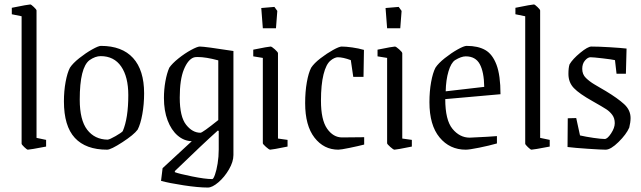

<svg xmlns="http://www.w3.org/2000/svg" viewBox="-20 -663 2878 862"><path d="M77 -18V-590L33 -599V-628Q107 -643 116 -643Q120 -643 132 -631.5Q144 -620 144 -616V-44L187 -35V-5Q114 9 105 9Q101 9 89 -2.5Q77 -14 77 -18Z M267 -208Q267 -254 274.5 -295Q282 -336 294 -359Q307 -379 336 -402Q365 -425 393.5 -441Q422 -457 433 -457Q528 -457 577.5 -402.5Q627 -348 627 -244Q627 -195 619 -150.5Q611 -106 598 -81Q581 -58 529.5 -24.5Q478 9 461 9Q365 9 316 -44Q267 -97 267 -208ZM531 -74Q556 -132 556 -236Q556 -318 524 -364.5Q492 -411 432 -411Q408 -411 382 -393Q338 -360 338 -216Q338 -124 371.5 -80.5Q405 -37 463 -36Q473 -37 499 -52Q525 -67 531 -74Z M703 149 710 92 841 -29Q806 -30 777.5 -54.5Q749 -79 732.5 -122.5Q716 -166 716 -223Q716 -261 722.5 -297.5Q729 -334 740 -359Q753 -378 781 -400.5Q809 -423 837.5 -438.5Q866 -454 877 -454Q900 -454 1028 -434V33Q1028 63 1008 97.5Q988 132 960.5 155.5Q933 179 913 179Q870 179 804.5 169Q739 159 703 149ZM960 -124V-392Q904 -407 868 -407Q854 -407 850 -405Q824 -396 805.5 -351Q787 -306 787 -225Q787 -139 815.5 -103Q844 -67 880 -67Q889 -67 960 -124ZM962 8V-75L958 -77Q892 -18 765 105V110Q783 117 842 129Q901 141 933 141Q938 141 945 121.5Q952 102 957 71.5Q962 41 962 8Z M1160 -20V-403L1117 -410V-440Q1186 -454 1195 -454Q1200 -454 1214 -441.5Q1228 -429 1228 -424V-41L1271 -35V-5Q1202 9 1193 9Q1188 9 1174 -3.5Q1160 -16 1160 -20ZM1153 -627 1212 -632 1225 -614 1219 -536H1160Z M1350 -200Q1350 -251 1357.5 -293.5Q1365 -336 1377 -359Q1390 -379 1418.5 -401Q1447 -423 1475 -438.5Q1503 -454 1514 -454Q1533 -454 1561.5 -450Q1590 -446 1614 -439L1612 -318H1566L1555 -393Q1520 -406 1496 -406Q1490 -406 1481 -402Q1472 -398 1464 -391Q1444 -375 1432.5 -329Q1421 -283 1421 -211Q1421 -125 1448.5 -85.5Q1476 -46 1516 -46L1615 -47V-14Q1588 -7 1549 1Q1510 9 1499 9Q1434 9 1392 -45Q1350 -99 1350 -200Z M1718 -20V-403L1675 -410V-440Q1744 -454 1753 -454Q1758 -454 1772 -441.5Q1786 -429 1786 -424V-41L1829 -35V-5Q1760 9 1751 9Q1746 9 1732 -3.5Q1718 -16 1718 -20ZM1711 -627 1770 -632 1783 -614 1777 -536H1718Z M1908 -204Q1908 -253 1915.5 -294.5Q1923 -336 1935 -359Q1948 -379 1977 -402Q2006 -425 2034.5 -441Q2063 -457 2075 -457Q2126 -457 2158.5 -438.5Q2191 -420 2209 -372.5Q2227 -325 2227 -240L1979 -218Q1979 -124 2011.5 -84.5Q2044 -45 2089 -45L2168 -49L2211 -52V-19Q2176 -9 2131.5 0Q2087 9 2071 9Q1999 9 1953.5 -46Q1908 -101 1908 -204ZM2154 -273Q2153 -340 2134 -375Q2115 -410 2071 -410Q2051 -410 2023 -393Q2005 -381 1993.5 -342.5Q1982 -304 1981 -253Z M2338 -18V-590L2294 -599V-628Q2368 -643 2377 -643Q2381 -643 2393 -631.5Q2405 -620 2405 -616V-44L2448 -35V-5Q2375 9 2366 9Q2362 9 2350 -2.5Q2338 -14 2338 -18Z M2528 -3 2529 -132 2567 -133 2584 -55Q2610 -49 2644.5 -44Q2679 -39 2695 -39Q2707 -39 2723.5 -64Q2740 -89 2740 -110Q2740 -132 2729 -147Q2718 -162 2702 -172.5Q2686 -183 2640 -209Q2581 -242 2556.5 -267.5Q2532 -293 2532 -331Q2532 -359 2537 -374Q2551 -398 2585 -426Q2619 -454 2635 -454Q2667 -454 2717 -451Q2767 -448 2793 -445L2790 -332H2748L2741 -393Q2729 -396 2686 -401Q2643 -406 2631 -406Q2619 -406 2606.5 -391.5Q2594 -377 2594 -354Q2594 -329 2610.5 -313Q2627 -297 2648 -284.5Q2669 -272 2676 -268Q2680 -265 2700 -254Q2753 -222 2782 -195.5Q2811 -169 2811 -133Q2811 -114 2805 -90Q2792 -60 2757 -25.5Q2722 9 2699 9Q2680 9 2620 5Q2560 1 2528 -3Z"/></svg>

Font: Grenze Light
Style: Regular
Weight: 300
Designer: Renata Polastri
Foundry: Omnibus-Type
Version: Version 1.002; ttfautohint (v1.8)